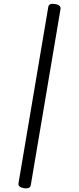

<svg xmlns="http://www.w3.org/2000/svg" viewBox="-77 -1247 560 1361"><g transform="rotate(-5 203.0 -566.5)"><path d="M36 75Q15 69 6 59.5Q-3 50 1 36L320 -1190Q324 -1204 336 -1208Q348 -1212 370 -1206Q391 -1201 400 -1191Q409 -1181 405 -1167L86 59Q82 72 69.5 76Q57 80 36 75Z"/></g></svg>

Font: Playwrite BR
Style: Regular
Weight: 400
Designer: Veronika Burian, José Scaglione
Foundry: TypeTogether
Version: Version 1.002